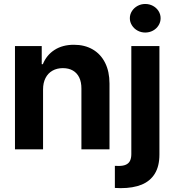

<svg xmlns="http://www.w3.org/2000/svg" viewBox="-20 -767 894 986"><path d="M201.1 0H56.9V-530.3H194.3V-437.3H200Q218.9 -484.2 260 -510.6Q301.1 -537.1 359.7 -537.1Q415 -537.1 456.1 -513.2Q497.3 -489.3 519.8 -444.4Q542.3 -399.5 542.3 -338V0H398.1V-312.8Q398.1 -345.5 387 -368.8Q375.8 -392 354.5 -404.6Q333.2 -417.1 302.8 -417.1Q272.6 -417.1 249.5 -404.1Q226.5 -391.1 213.8 -366.4Q201.1 -341.7 201.1 -307.3ZM798.7 -530.3V26.5Q798.7 86.2 775.2 124.6Q751.8 162.9 707.7 181.1Q663.6 199.2 599.6 199.2Q590.2 199.2 569.9 198.1V84.6Q578.6 85.2 589.8 85.2Q613.1 85.2 627.3 78.4Q641.6 71.7 648 58.1Q654.4 44.6 654.4 24.3V-530.3ZM646.8 -673.3Q646.8 -693.3 657.7 -710.2Q668.5 -727 686.6 -736.8Q704.7 -746.6 725.8 -746.6Q747.4 -746.6 765.5 -736.8Q783.6 -727 794.2 -710.2Q804.8 -693.3 804.8 -673.3Q804.8 -653.7 794.2 -636.6Q783.6 -619.5 765.5 -609.7Q747.4 -599.9 725.8 -599.9Q704.7 -599.9 686.6 -609.7Q668.5 -619.5 657.7 -636.6Q646.8 -653.7 646.8 -673.3Z"/></svg>

Font: WEMIX Pretendard Variable
Style: Regular
Weight: 400
Designer: Base glyphs from Inter by Rasmus Andersson; Hangeul glyphs from Noto Sans CJK(Source Han Sans) by Jang Soo-young and Kan
Foundry: Kil Hyung-jin
Version: Version 1.000;Glyphs 3.2 (3208)